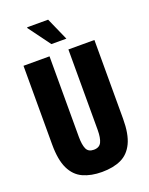

<svg xmlns="http://www.w3.org/2000/svg" viewBox="-163 -965 826 1061"><g transform="rotate(-20 249.5 -434.5)"><path d="M249 12Q185 12 138 -9.5Q91 -31 66 -83Q41 -135 41 -225V-688H194V-215Q194 -168 205 -143.5Q216 -119 248 -119Q281 -119 293 -143.5Q305 -168 305 -215V-688H458V-225Q458 -135 433 -83Q408 -31 361.5 -9.5Q315 12 249 12ZM315 -748H227L132 -877L133 -881H256Z"/></g></svg>

Font: Archivo ExtraCondensed ExtraBold
Style: Regular
Weight: 800
Width: 2
Designer: Hector Gatti
Foundry: Omnibus-Type
Version: Version 2.001